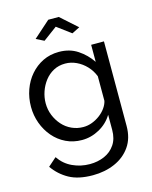

<svg xmlns="http://www.w3.org/2000/svg" viewBox="-137 -819 898 1131"><g transform="rotate(-15 312.0 -253.5)"><path d="M279 6Q226 6 181.5 -15.5Q137 -37 105 -74.5Q73 -112 55.5 -160Q38 -208 38 -260Q38 -315 55.5 -364Q73 -413 105.5 -450.5Q138 -488 182 -509.5Q226 -531 280 -531Q345 -531 393.5 -499Q442 -467 475 -418V-522H553V-6Q553 68 517.5 119Q482 170 421.5 196.5Q361 223 287 223Q199 223 143 192Q87 161 50 108L101 63Q132 109 181.5 132Q231 155 287 155Q335 155 375.5 137.5Q416 120 440.5 84Q465 48 465 -6V-98Q436 -50 385.5 -22Q335 6 279 6ZM306 -66Q334 -66 360 -76Q386 -86 408 -102.5Q430 -119 445 -140Q460 -161 465 -183V-333Q451 -369 425 -396.5Q399 -424 366 -439.5Q333 -455 298 -455Q258 -455 226.5 -438Q195 -421 173 -392.5Q151 -364 139 -329Q127 -294 127 -258Q127 -219 141 -184.5Q155 -150 179 -123Q203 -96 236 -81Q269 -66 306 -66ZM168 -640 269 -730H333L434 -640L386 -616L301 -679L216 -616Z"/></g></svg>

Font: Raleway Thin Medium
Style: Regular
Weight: 500
Version: Version 4.026